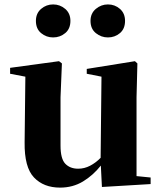

<svg xmlns="http://www.w3.org/2000/svg" viewBox="-20 -835 731 872"><path d="M221.2 -665Q190.4 -665 166.7 -684.6Q143.1 -704.1 143.1 -740.2Q143.1 -774.4 166.7 -794.7Q190.4 -814.9 221.2 -814.9Q252.4 -814.9 276.1 -794.7Q299.8 -774.4 299.8 -740.2Q299.8 -704.1 276.1 -684.6Q252.4 -665 221.2 -665ZM470.2 -665Q439.5 -665 415.3 -684.6Q391.1 -704.1 391.1 -740.2Q391.1 -774.4 415.3 -794.7Q439.5 -814.9 470.2 -814.9Q501.5 -814.9 524.7 -794.7Q547.9 -774.4 547.9 -740.2Q547.9 -704.1 524.7 -684.6Q501.5 -665 470.2 -665ZM442.9 14.2 438 -83Q402.8 -38.6 356.7 -10.7Q310.5 17.1 252.9 17.1Q178.2 17.1 134.3 -29.1Q90.3 -75.2 91.8 -189L95.2 -486.8L25.9 -500V-526.9L248 -557.1L261.2 -546.9L254.9 -393.1V-173.8Q254.9 -113.8 276.6 -91.3Q298.3 -68.8 335 -68.8Q363.3 -68.8 389.2 -82.3Q415 -95.7 437 -118.2L440.9 -486.8L374 -500V-522L592.8 -557.1L604 -546.9L600.1 -393.1V-35.2L664.1 -28.8V1Z"/></svg>

Font: Source Han Serif TW Heavy
Style: Regular
Weight: 900
Designer: Ryoko NISHIZUKA Ë•øÂ°öÊ∂ºÂ≠ê (kana & ideographs); Frank Grie√ühammer (Latin, Greek & Cyrillic); Wenlong ZHANG Âº†ÊñáÈæô 
Foundry: Adobe
Version: Version 2.003;hotconv 1.1.1;makeotfexe 2.6.0